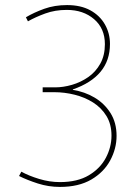

<svg xmlns="http://www.w3.org/2000/svg" viewBox="-20 -725 538 756"><path d="M216 11Q171 11 129 -2.5Q87 -16 55 -32L64 -49Q93 -33 134 -20.5Q175 -8 216 -8Q285 -8 330 -35Q375 -62 397 -104Q419 -146 419 -191Q419 -236 399 -268.5Q379 -301 346.5 -321.5Q314 -342 274 -352Q234 -362 194 -362H148V-381H197Q229 -381 263.5 -391Q298 -401 327.5 -421.5Q357 -442 375 -474.5Q393 -507 393 -551Q393 -613 350.5 -649.5Q308 -686 243 -686Q197 -686 158.5 -672Q120 -658 90 -641L82 -657Q114 -676 154.5 -690.5Q195 -705 244 -705Q298 -705 335.5 -684.5Q373 -664 393 -629Q413 -594 413 -552Q413 -487 376 -442.5Q339 -398 267 -373V-371Q313 -364 352 -341Q391 -318 415 -280Q439 -242 439 -190Q439 -140 414 -93.5Q389 -47 339.5 -18Q290 11 216 11Z"/></svg>

Font: Murecho Thin
Style: Regular
Weight: 100
Designer: Neil Summerour
Foundry: Positype
Version: Version 1.010